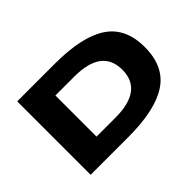

<svg xmlns="http://www.w3.org/2000/svg" viewBox="-122 -997 1294 1294"><g transform="rotate(-45 525.0 -350.0)"><path d="M124 0V-700H483Q740 -700 865.5 -617Q991 -534 991 -350Q991 -166 865.5 -83Q740 0 483 0ZM334 -154H514Q776 -154 776 -350Q776 -546 514 -546H334Z"/></g></svg>

Font: League Mono Extended ExtraBold
Style: Regular
Weight: 800
Width: 9
Designer: Tyler Finck
Foundry: The League of Moveable Type / Tyler Finck
Version: Version 2.210